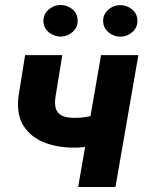

<svg xmlns="http://www.w3.org/2000/svg" viewBox="-20 -749 579 769"><path d="M534.2 -528.3 442.4 0H293L384.8 -528.3ZM418.5 -306.2 407.2 -186.5Q388.2 -175.8 365 -169.2Q341.8 -162.6 317.6 -159.9Q293.5 -157.2 271.5 -157.7Q207.5 -158.2 155 -179.4Q102.5 -200.7 74.2 -245.1Q45.9 -289.6 53.7 -360.8L80.6 -528.3H229.5L202.1 -360.4Q197.8 -329.6 204.6 -311.5Q211.4 -293.5 229.5 -285.2Q247.6 -276.9 277.8 -276.9Q301.8 -276.4 325.4 -280.5Q349.1 -284.7 372.3 -291.7Q395.5 -298.8 418.5 -306.2ZM153.8 -663.6Q153.3 -691.4 174.1 -710Q194.8 -728.5 221.2 -729Q248 -729.5 269.3 -712.4Q290.5 -695.3 291 -667.5Q292 -639.6 271.2 -621.3Q250.5 -603 223.6 -602.5Q197.8 -602.1 176.3 -619.1Q154.8 -636.2 153.8 -663.6ZM393.1 -663.6Q392.6 -691.4 413.1 -709.7Q433.6 -728 460 -728.5Q486.8 -729 508.3 -711.9Q529.8 -694.8 530.3 -667Q531.2 -639.2 510.5 -620.8Q489.7 -602.5 462.9 -602.1Q437 -601.6 415.5 -618.9Q394 -636.2 393.1 -663.6Z"/></svg>

Font: Roboto ExtraBold
Style: Italic
Weight: 800
Designer: Christian Robertson
Foundry: Google
Version: Version 3.009; 2024